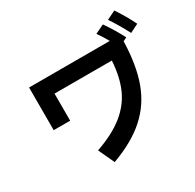

<svg xmlns="http://www.w3.org/2000/svg" viewBox="-194 -1095 1388 1364"><g transform="rotate(-30 500.0 -413.0)"><path d="M906 -880Q962 -796 1000 -717L930 -682Q881 -776 834 -845ZM786 -835Q847 -747 884 -672L854 -658Q849 -465 800 -330.5Q751 -196 647 -102.5Q543 -9 370 54L309 -77Q452 -127 537.5 -196Q623 -265 664 -358Q705 -451 713 -581H243V-359H108V-709H770Q745 -754 713 -800Z"/></g></svg>

Font: IBM Plex Sans JP
Style: Bold
Weight: 700
Designer: Mike Abbink; Paul van der Laan; Pieter van Rosmalen; Wujin Sim; Yejin Wi; Jinhee Kim; Boomi Park; Yona Kim; Kichan Ma
Foundry: Sandoll Inc.
Version: Version 1.001